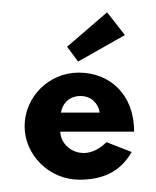

<svg xmlns="http://www.w3.org/2000/svg" viewBox="-20 -287 254 312"><path d="M79 -104C81 -117 91 -131 111 -131C128 -131 140 -119 142 -104ZM153 -56C117 -20 78 -46 78 -73H198C198 -134 158 -169 108 -169C59 -169 20 -129 20 -82C20 -35 60 5 109 5C146 5 175 -7 194 -40ZM89 -211 107 -187 183 -230 154 -267Z"/></svg>

Font: Hussar Tani
Style: Dwa
Weight: 700
Foundry: Cannot Into Space Fonts
Version: Version 0.92